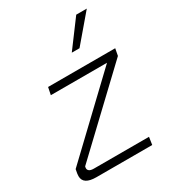

<svg xmlns="http://www.w3.org/2000/svg" viewBox="-170 -787 794 882"><g transform="rotate(-30 227.0 -346.5)"><path d="M59 -64Q57 -53 64.5 -46.5Q72 -40 89 -40H382L376 0H80Q11 0 11 -45Q11 -54 12 -58L16 -80L385 -431H87L95 -470H451L444 -433L60 -69ZM373 -693H429L309 -552H268Z"/></g></svg>

Font: KoHo Light
Style: Italic
Weight: 300
Italic angle: -10°
Version: Version 1.000; ttfautohint (v1.6)